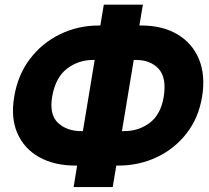

<svg xmlns="http://www.w3.org/2000/svg" viewBox="-20 -760 883 811"><path d="M397.9 -652.3H403.8L418.5 -740.2H583.5L568.8 -652.3H576.2Q666 -652.3 729 -615.2Q792 -578.1 820.3 -510.3Q848.6 -442.4 833.5 -350.6Q818.8 -262.2 768.6 -197.3Q718.3 -132.3 643.1 -96.4Q567.9 -60.5 478.5 -60.5H471.2L456.1 30.3H291L305.7 -60.5H299.8Q210 -60.5 146.2 -95.9Q82.5 -131.3 53.7 -196.5Q24.9 -261.7 40 -351.1Q55.2 -443.4 106.2 -510.7Q157.2 -578.1 233.2 -615.2Q309.1 -652.3 397.9 -652.3ZM373.5 -506.8Q311 -506.8 262.7 -469.7Q214.4 -432.6 200.2 -351.1Q188 -275.4 225.3 -240.7Q262.7 -206.1 323.7 -206.1H330.1L379.9 -506.8ZM544.9 -506.8 495.1 -206.1H503.9Q565.9 -206.1 612.5 -241.2Q659.2 -276.4 671.4 -350.6Q684.6 -431.6 650.1 -469.2Q615.7 -506.8 553.7 -506.8Z"/></svg>

Font: Inter Display Extra Bold
Style: Italic
Weight: 800
Italic angle: -9.39999°
Designer: Rasmus Andersson
Foundry: rsms
Version: Version 4.000;git-4fc901f